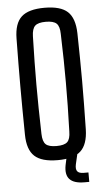

<svg xmlns="http://www.w3.org/2000/svg" viewBox="-62 -847 558 1023"><g transform="rotate(-5 217.0 -335.5)"><path d="M216 7.5Q130.5 7.5 92.5 -27.5Q54.5 -62.5 53.5 -142.5Q52.5 -216 52 -279.2Q51.5 -342.5 51.5 -402.2Q51.5 -462 52 -524.2Q52.5 -586.5 53.5 -657.5Q54.5 -738 92.5 -772.8Q130.5 -807.5 216 -807.5Q301.5 -807.5 339.2 -772.8Q377 -738 379 -657.5Q380.5 -586 381.2 -523.8Q382 -461.5 382 -401.8Q382 -342 381.2 -279Q380.5 -216 379 -142.5Q377 -62.5 339.2 -27.5Q301.5 7.5 216 7.5ZM216 -68Q257.5 -68 273.8 -83.2Q290 -98.5 290.5 -139Q293 -213.5 294 -276.8Q295 -340 295 -399.8Q295 -459.5 294 -523Q293 -586.5 290.5 -661Q290 -701.5 273.8 -717Q257.5 -732.5 216 -732.5Q175 -732.5 158.8 -717Q142.5 -701.5 141.5 -661Q139.5 -588 138.5 -525.2Q137.5 -462.5 137.5 -402.8Q137.5 -343 138.5 -279Q139.5 -215 141.5 -139Q142.5 -98.5 158.8 -83.2Q175 -68 216 -68ZM373 137.5H347Q291.5 137.5 268.5 113Q245.5 88.5 255 38L267 -18H323L310 38Q304.5 64 313.8 75.5Q323 87 348 87H373Z"/></g></svg>

Font: Big Shoulders Text Thin Medium
Style: Regular
Weight: 500
Version: Version 2.002